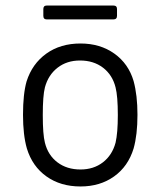

<svg xmlns="http://www.w3.org/2000/svg" viewBox="-20 -673 586 701"><path d="M273.9 7.8Q201.2 7.8 149.7 -28.8Q98.1 -65.4 78.1 -130.9Q64 -180.2 64 -253.9Q64 -330.1 77.1 -376Q97.7 -440.4 149.2 -477.3Q200.7 -514.2 273.9 -514.2Q345.7 -514.2 397.5 -477.3Q449.2 -440.4 467.8 -377Q481.9 -325.2 481.9 -253.9Q481.9 -180.7 467.8 -130.9Q447.8 -65.4 396.5 -28.8Q345.2 7.8 273.9 7.8ZM273.9 -54.2Q321.8 -54.2 355.7 -80.3Q389.6 -106.4 401.9 -151.9Q410.2 -187.5 410.2 -252.9Q410.2 -321.8 401.9 -354Q390.6 -399.4 356.2 -425.8Q321.8 -452.1 272 -452.1Q224.1 -452.1 190.2 -425.8Q156.2 -399.4 144 -354Q136.2 -323.7 136.2 -252.9Q136.2 -182.1 144 -151.9Q155.3 -106.4 189.7 -80.3Q224.1 -54.2 273.9 -54.2ZM394 -602.1H150.9Q138.2 -602.1 138.2 -615.2V-640.1Q138.2 -652.8 150.9 -652.8H394Q407.2 -652.8 407.2 -640.1V-615.2Q407.2 -602.1 394 -602.1Z"/></svg>

Font: Barlow
Style: Regular
Weight: 400
Designer: Jeremy Tribby
Foundry: Jeremy Tribby
Version: Version 1.101